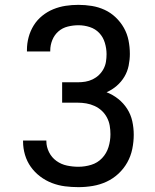

<svg xmlns="http://www.w3.org/2000/svg" viewBox="-20 -763 640 791"><path d="M303 8Q275 8 247.5 4.5Q220 1 194 -9Q168 -19 145.5 -36Q123 -53 107 -75.5Q91 -98 83 -125Q75 -152 75 -180V-184H171V-181Q171 -158 182 -136Q193 -114 212.5 -100Q232 -86 255.5 -81Q279 -76 303 -76Q330 -76 356 -84Q382 -92 400.5 -111.5Q419 -131 427 -157Q435 -183 435 -210Q435 -228 432 -245.5Q429 -263 420.5 -279Q412 -295 399 -307Q386 -319 369.5 -326.5Q353 -334 335.5 -337Q318 -340 300 -340H236V-424H300Q316 -424 331.5 -426.5Q347 -429 361.5 -436Q376 -443 387.5 -454Q399 -465 406.5 -479Q414 -493 416.5 -508.5Q419 -524 419 -540Q419 -563 412 -586.5Q405 -610 389 -627Q373 -644 350 -651.5Q327 -659 303 -659Q281 -659 259 -653.5Q237 -648 220.5 -633.5Q204 -619 195.5 -598Q187 -577 187 -555V-551H91V-558Q91 -584 98 -610Q105 -636 119 -658.5Q133 -681 154 -698Q175 -715 199.5 -725Q224 -735 250 -739Q276 -743 303 -743Q331 -743 358.5 -738.5Q386 -734 411 -722.5Q436 -711 456.5 -691.5Q477 -672 490.5 -648Q504 -624 509.5 -596.5Q515 -569 515 -541Q515 -517 510 -492.5Q505 -468 492.5 -447Q480 -426 461 -409.5Q442 -393 419 -383Q445 -373 467 -355.5Q489 -338 504 -314.5Q519 -291 525 -263.5Q531 -236 531 -208Q531 -179 525 -149.5Q519 -120 504.5 -94Q490 -68 468 -47.5Q446 -27 419 -14.5Q392 -2 362.5 3Q333 8 303 8Z"/></svg>

Font: Iosevka Medium Extended
Style: Regular
Weight: 500
Width: 7
Monospace: yes
Designer: Belleve Invis
Foundry: Belleve Invis
Version: Version 32.5.0; ttfautohint (v1.8.4)